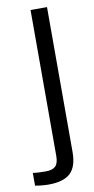

<svg xmlns="http://www.w3.org/2000/svg" viewBox="-157 -639 433 884"><g transform="rotate(-10 59.0 -197.0)"><path d="M-4.5 206Q-18.5 206 -36 204.2Q-53.5 202.5 -66.5 200V140.5Q-54.5 142.5 -37.8 143.2Q-21 144 -6 144Q25.5 144 39.5 130Q53.5 116 53.5 82.5V-600H130.5V77.5Q130.5 146 98.2 176Q66 206 -4.5 206Z"/></g></svg>

Font: Big Shoulders Stencil Display Medium
Style: Regular
Weight: 500
Designer: Patric King
Foundry: XO Type Co
Version: Version 1.000